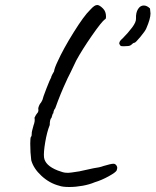

<svg xmlns="http://www.w3.org/2000/svg" viewBox="-20 -705 622 768"><path d="M105 -64Q101 -94 101 -131Q101 -155 104 -158Q107 -160 107 -170Q106 -176 114 -203Q121 -221 118 -234Q119 -236 121.5 -241Q124 -246 128 -251Q133 -256 133.5 -261.5Q134 -267 133 -269V-270Q133 -274 135.5 -280.5Q138 -287 141 -291Q144 -294 146.5 -299Q149 -304 150 -306Q151 -313 165.5 -350.5Q180 -388 185 -396V-398Q189 -408 196 -419Q198 -433 210 -458Q233 -509 274.5 -575.5Q316 -642 340 -665Q350 -676 356.5 -680.5Q363 -685 369 -685Q378 -685 392 -671Q404 -659 404 -639Q404 -628 400 -628Q387 -619 348 -563Q309 -507 285 -463Q272 -435 262.5 -416Q253 -397 250 -391L246 -382Q222 -331 201 -272Q196 -266 194.5 -259.5Q193 -253 193 -251Q191 -252 189.5 -245.5Q188 -239 186 -234Q179 -228 179 -205Q168 -178 161 -137Q154 -96 156 -76Q160 -43 211 -23Q234 -14 245 -14Q252 -13 266.5 -15Q281 -17 300 -20H299Q304 -21 354 -32Q378 -35 394 -41Q424 -50 433 -50Q439 -50 441 -48Q449 -42 449 -33L447 -24Q444 -16 415 0Q386 16 359 24Q338 33 310.5 38Q283 43 257 43Q230 43 217 38Q178 28 146 -1.5Q114 -31 105 -64ZM457 -530Q457 -536 460 -540.5Q463 -545 471 -552Q492 -573 508.5 -595Q525 -617 524 -631Q523 -654 532 -668.5Q541 -683 555 -683Q568 -683 580 -671Q582 -657 582 -651Q582 -630 565 -591Q561 -581 541.5 -557.5Q522 -534 518 -534Q513 -534 504 -525Q501 -522 493.5 -521Q486 -520 476 -520Q466 -520 463.5 -521Q461 -522 457 -530Z"/></svg>

Font: Caveat
Style: Regular
Weight: 400
Designer: Pablo Impallari
Foundry: Pablo Impallari
Version: Version 1.500; ttfautohint (v1.6)